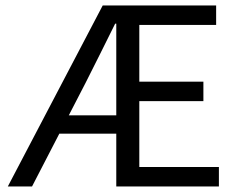

<svg xmlns="http://www.w3.org/2000/svg" viewBox="-20 -676 862 696"><path d="M8.3 0 352.4 -656.3H763.5V-585.6H485V-380H717.3V-309.3H485V-70.7H773.5V0H401.5V-590.3H397.5Q371.3 -537.3 344.3 -483.3Q317.4 -429.3 290.3 -375.8L96.1 0ZM157.8 -191.4V-258H451.6V-191.4Z"/></svg>

Font: Source Sans Variable
Style: Regular
Weight: 200
Designer: Paul D. Hunt
Foundry: Adobe Systems Incorporated
Version: Version 3.006;hotconv 1.0.111;makeotfexe 2.5.65597